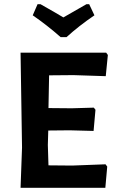

<svg xmlns="http://www.w3.org/2000/svg" viewBox="-20 -895 549 915"><path d="M405 -875 430 -822Q355 -771 297 -718H269Q203 -776 136 -822L159 -875H173Q256 -828 282 -812Q303 -824 392 -875ZM483 -112 491 -101 482 0H78L85 -192L78 -644H486L494 -633L484 -532L330 -537L214 -536L211 -380L322 -379L427 -382L435 -372L426 -271L312 -274L210 -273L208 -204L211 -107L324 -106Z"/></svg>

Font: Alegreya Sans SC
Style: Bold
Weight: 700
Designer: Juan Pablo del Peral
Foundry: Huerta Tipografica
Version: Version 2.007